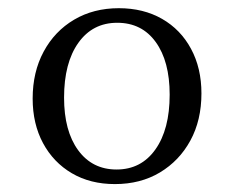

<svg xmlns="http://www.w3.org/2000/svg" viewBox="-20 -447 582 478"><path d="M266.1 11.3Q204.8 11.3 158.9 -15.7Q112.9 -42.7 87.1 -90.7Q61.3 -138.7 61.3 -201.6Q61.3 -267.7 88.7 -318.5Q116.1 -369.4 164.5 -398Q212.9 -426.6 275.8 -426.6Q337.1 -426.6 383.5 -400Q429.8 -373.4 455.6 -325.4Q481.5 -277.4 481.5 -214.5Q481.5 -147.6 454 -97.2Q426.6 -46.8 378.2 -17.7Q329.8 11.3 266.1 11.3ZM270.2 -25Q331.5 -25 366.9 -75Q402.4 -125 402.4 -211.3Q402.4 -294.4 367.7 -342.3Q333.1 -390.3 271.8 -390.3Q210.5 -390.3 175 -340.3Q139.5 -290.3 139.5 -204Q139.5 -121 174.6 -73Q209.7 -25 270.2 -25Z"/></svg>

Font: Playfair 9pt Light
Style: Regular
Weight: 300
Designer: Claus Eggers Sørensen
Foundry: Claus Eggers Sørensen
Version: Version 2.001;gftools[0.9.30]